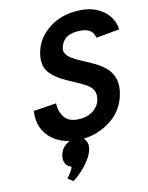

<svg xmlns="http://www.w3.org/2000/svg" viewBox="-103 -802 861 1119"><g transform="rotate(-10 327.5 -242.0)"><path d="M241.7 165V159.7Q220.2 154.8 210 138.2Q199.7 121.6 199.7 106.4Q199.7 57.6 232.4 28.8Q265.1 0 300.5 0Q335.9 0 349.6 21.5Q363.3 43 363.3 56.6Q363.3 92.3 343.3 127.9Q314.5 179.2 267.1 222.7Q251.5 236.8 238.8 245.6L207 224.6Q237.8 185.1 241.7 165ZM516.1 -554.2Q503.9 -610.8 432.6 -610.8Q329.6 -610.8 313 -532.2Q311.5 -526.4 311.5 -515.4Q311.5 -504.4 323.2 -489.3Q335 -474.1 356 -462.4Q377 -450.7 397.2 -441.7Q417.5 -432.6 443.4 -421.9Q529.3 -386.7 563.5 -345.5Q597.7 -304.2 597.7 -248.5Q597.7 -225.1 591.8 -197.3Q571.3 -101.1 488.5 -43.5Q405.8 14.2 304 14.2Q202.1 14.2 142.1 -39.6Q82 -93.3 82 -181.6Q82 -191.9 82.5 -197.3L217.8 -218.3Q219.7 -171.9 243.2 -139.6Q268.6 -104 323.7 -104Q378.9 -104 414.1 -129.9Q460.4 -164.1 460.4 -218.8Q460.4 -260.3 418.9 -285.6Q391.1 -302.7 342.8 -323Q294.4 -343.3 272.9 -354.7Q251.5 -366.2 236.3 -377Q221.2 -387.7 205.6 -403.8Q174.3 -436 174.3 -489.3Q174.3 -509.8 179.2 -532.2Q192.9 -595.7 237.3 -641.6Q321.3 -728.5 457.5 -728.5Q539.6 -728.5 593.3 -686Q647 -643.6 654.8 -579.1Z"/></g></svg>

Font: Tuffy
Style: BoldItalic
Weight: 700
Italic angle: -12°
Designer: Thatcher Ulrich, Karoly Barta, Michael Everson
Version: Version 001.271